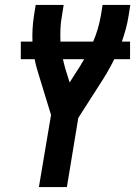

<svg xmlns="http://www.w3.org/2000/svg" viewBox="-20 -755 546 775"><path d="M137 0 186 -291 137 -451Q132 -467 127.5 -483Q123 -499 120 -516H64V-587H111Q110 -612 111.5 -638.5Q113 -665 117 -691L124 -735H237L230 -691Q225 -665 224 -638.5Q223 -612 224 -587H356Q367 -612 374.5 -638Q382 -664 387 -691L394 -735H506L499 -691Q495 -665 488 -639Q481 -613 472 -587H505V-516H441Q433 -499 424 -483Q415 -467 406 -451H405Q404 -448 402 -445Q400 -442 399 -440L296 -279L250 0ZM261 -422 305 -491Q308 -497 312 -503.5Q316 -510 320 -516H234Q236 -507 238.5 -497.5Q241 -488 243 -480Z"/></svg>

Font: Iosevka Curly Oblique
Style: Bold
Weight: 700
Italic angle: -9°
Monospace: yes
Designer: Belleve Invis
Foundry: Belleve Invis
Version: Version 11.1.0; ttfautohint (v1.8.3)